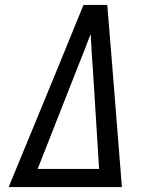

<svg xmlns="http://www.w3.org/2000/svg" viewBox="-20 -755 640 775"><path d="M15 0 217 -490 317 -735H413L433 -490L472 0ZM132 -73H380L354 -490Q351 -522 349.5 -554Q348 -586 346 -618Q334 -586 321.5 -554Q309 -522 296 -490Z"/></svg>

Font: Iosevka Slab Extended
Style: Italic
Weight: 400
Width: 7
Italic angle: -9°
Monospace: yes
Designer: Belleve Invis
Foundry: Belleve Invis
Version: Version 11.1.0; ttfautohint (v1.8.3)